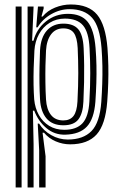

<svg xmlns="http://www.w3.org/2000/svg" viewBox="-20 -629 537 849"><path d="M153.2 200V35.2L146.8 -82.5H152.8Q172.2 -51 206.6 -31.5Q241 -12 279.5 -12Q347.8 -12 384.5 -49.4Q421.2 -86.8 428 -179Q430.8 -219.8 432.1 -259Q433.5 -298.2 432.8 -337.2Q432 -376.2 429 -416.5Q421.5 -511.8 387.4 -550.1Q353.2 -588.5 287.5 -588.5Q245.8 -588.5 206.9 -566.5Q168 -544.5 146.2 -508H140.2L147.8 -600H173V-591.5L163.2 -555.8H168.5Q189.2 -581.5 223.4 -595.4Q257.5 -609.2 293.2 -609.2Q372 -609.2 409.4 -564.2Q446.8 -519.2 455.2 -417Q458.2 -377.2 459 -339.4Q459.8 -301.5 458.6 -262.4Q457.5 -223.2 454.2 -179.8Q446.5 -78 407.2 -34.4Q368 9.2 290 9.2Q257.2 9.2 226.5 -3.9Q195.8 -17 174.5 -42.2H168.2L181.5 61.8V200ZM49.2 200V-600H75.5V200ZM102 200V-600H128.5L122 -449L128 -448.8Q141.8 -501.2 183.5 -534.5Q225.2 -567.8 280.2 -567.8Q339.2 -567.8 367.6 -532.6Q396 -497.5 402.5 -417.8Q405.8 -377 406.5 -339.4Q407.2 -301.8 406 -262.8Q404.8 -223.8 401.8 -179.2Q396 -103.5 364.4 -69.4Q332.8 -35.2 268.8 -33.5Q220.8 -32.2 184.8 -62.9Q148.8 -93.5 131.5 -139.5H125.5L128.5 8.8V200ZM264 -55Q318 -55 344.8 -84Q371.5 -113 375.2 -180Q379.2 -252.5 379.1 -305.8Q379 -359 376 -415.8Q372.5 -487 346.9 -516.9Q321.2 -546.8 267 -546.8Q229 -546.8 199.5 -528.2Q170 -509.8 152.4 -477.9Q134.8 -446 132.2 -406Q130 -367 128.9 -328.2Q127.8 -289.5 128.4 -254.2Q129 -219 131.2 -189.5Q134.8 -151 151.8 -120.5Q168.8 -90 197.5 -72.5Q226.2 -55 264 -55ZM260.2 -75Q211.5 -75 185.8 -105.2Q160 -135.5 157 -189.5Q155 -224.2 154.5 -261Q154 -297.8 154.8 -334.6Q155.5 -371.5 157 -406.2Q160 -463.2 187.2 -493.9Q214.5 -524.5 260.2 -524.5Q305 -524.5 326 -499.8Q347 -475 349.8 -416.5Q351.8 -376.5 352.1 -340.5Q352.5 -304.5 351.8 -266Q351 -227.5 348.8 -179.8Q346.8 -128.2 327 -101.6Q307.2 -75 260.2 -75ZM260.2 -96.5Q289.8 -96.5 305 -116.2Q320.2 -136 322.5 -180.2Q326.2 -252.2 326.1 -306.4Q326 -360.5 323.5 -416.5Q321 -463.5 306.4 -483.5Q291.8 -503.5 260 -503.5Q225.8 -503.5 206 -477.4Q186.2 -451.2 183.5 -405.8Q181.8 -376.5 181 -339.5Q180.2 -302.5 180.8 -263.5Q181.2 -224.5 183.5 -189Q186 -145.8 205.1 -121.1Q224.2 -96.5 260.2 -96.5Z"/></svg>

Font: Big Shoulders Inline Text Thin ExtraBold
Style: Regular
Weight: 800
Version: Version 2.002